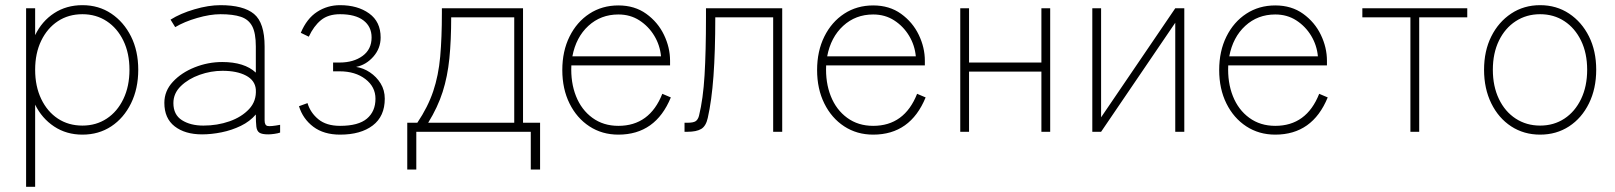

<svg xmlns="http://www.w3.org/2000/svg" viewBox="-20 -510 6250 743"><path d="M81 213V-478H116V-374Q142 -428 189.5 -459Q237 -490 299 -490Q362 -490 410.5 -457.5Q459 -425 487 -369Q515 -313 515 -240Q515 -167 487 -110Q459 -53 410.5 -21Q362 11 299 11Q237 11 189.5 -20.5Q142 -52 116 -105V213ZM299 -24Q352 -24 393 -51Q434 -78 457.5 -127Q481 -176 481 -240Q481 -304 457.5 -352.5Q434 -401 393 -428Q352 -455 299 -455Q245 -455 204 -428Q163 -401 139.5 -352.5Q116 -304 116 -240Q116 -176 139.5 -127Q163 -78 204 -51Q245 -24 299 -24Z M762 10Q696 10 656 -21Q616 -52 616 -112Q616 -158 649 -193.5Q682 -229 733.5 -249.5Q785 -270 840 -270Q926 -270 970 -229V-330Q970 -382 956 -408.5Q942 -435 912 -445Q882 -455 833 -455Q793 -455 743 -440.5Q693 -426 658 -405L640 -434Q678 -458 732.5 -474Q787 -490 833 -490Q922 -490 963 -456Q1004 -422 1004 -330V-44Q1004 -25 1015.5 -22.5Q1027 -20 1064 -27V3Q1056 6 1042 8Q1028 10 1018 10Q994 10 984 3.5Q974 -3 972 -20Q970 -37 970 -67Q947 -40 912 -23Q877 -6 837.5 2Q798 10 762 10ZM767 -24Q821 -24 868 -40.5Q915 -57 944 -88Q973 -119 970 -164Q967 -199 932 -217.5Q897 -236 841 -236Q796 -236 752.5 -220.5Q709 -205 680 -177Q651 -149 651 -111Q651 -66 684 -45Q717 -24 767 -24Z M1296 11Q1233 11 1192.5 -19.5Q1152 -50 1137 -99L1170 -111Q1181 -74 1212 -48.5Q1243 -23 1296 -23Q1367 -23 1400 -51Q1433 -79 1433 -128Q1433 -174 1394 -204Q1355 -234 1294 -234H1269V-268H1294Q1348 -268 1383 -293.5Q1418 -319 1418 -365Q1418 -407 1386.5 -431Q1355 -455 1296 -455Q1250 -455 1222 -432Q1194 -409 1175 -368L1144 -383Q1167 -438 1207 -464Q1247 -490 1296 -490Q1364 -490 1408.5 -458Q1453 -426 1453 -365Q1453 -323 1425 -291Q1397 -259 1358 -251Q1386 -247 1411.5 -230Q1437 -213 1453 -187Q1469 -161 1469 -128Q1469 -60 1422.5 -24.5Q1376 11 1296 11Z M1556 146V-35H1595Q1636 -96 1656.5 -157Q1677 -218 1683.5 -291Q1690 -364 1690 -460V-478H2004V-35H2070V146H2034V0H1591V146ZM1637 -35H1970V-443H1726Q1726 -354 1719 -284Q1712 -214 1693 -154.5Q1674 -95 1637 -35Z M2373 11Q2310 11 2261 -21Q2212 -53 2184 -109.5Q2156 -166 2156 -239Q2156 -312 2184 -368.5Q2212 -425 2261 -457Q2310 -489 2373 -489Q2436 -489 2481 -456.5Q2526 -424 2549.5 -375Q2573 -326 2573 -275V-257H2191Q2188 -191 2209 -138Q2230 -85 2272.5 -54Q2315 -23 2373 -23Q2494 -23 2543 -147L2576 -133Q2517 11 2373 11ZM2195 -292H2538Q2534 -335 2512 -371.5Q2490 -408 2454.5 -431Q2419 -454 2373 -454Q2305 -454 2257 -410Q2209 -366 2195 -292Z M2629 0V-35H2640Q2663 -35 2672 -41Q2681 -47 2685 -62Q2701 -127 2706.5 -219Q2712 -311 2712 -443V-478H3007V0H2972V-443H2748Q2748 -311 2741 -215.5Q2734 -120 2719 -54Q2712 -22 2693.5 -11Q2675 0 2640 0Z M3359 11Q3296 11 3247 -21Q3198 -53 3170 -109.5Q3142 -166 3142 -239Q3142 -312 3170 -368.5Q3198 -425 3247 -457Q3296 -489 3359 -489Q3422 -489 3467 -456.5Q3512 -424 3535.5 -375Q3559 -326 3559 -275V-257H3177Q3174 -191 3195 -138Q3216 -85 3258.5 -54Q3301 -23 3359 -23Q3480 -23 3529 -147L3562 -133Q3503 11 3359 11ZM3181 -292H3524Q3520 -335 3498 -371.5Q3476 -408 3440.5 -431Q3405 -454 3359 -454Q3291 -454 3243 -410Q3195 -366 3181 -292Z M3696 0V-478H3730V-268H4010V-478H4044V0H4010V-233H3730V0Z M4207 0V-478H4241V-56L4528 -478H4563V0H4528V-422L4241 0Z M4915 11Q4852 11 4803 -21Q4754 -53 4726 -109.5Q4698 -166 4698 -239Q4698 -312 4726 -368.5Q4754 -425 4803 -457Q4852 -489 4915 -489Q4978 -489 5023 -456.5Q5068 -424 5091.5 -375Q5115 -326 5115 -275V-257H4733Q4730 -191 4751 -138Q4772 -85 4814.5 -54Q4857 -23 4915 -23Q5036 -23 5085 -147L5118 -133Q5059 11 4915 11ZM4737 -292H5080Q5076 -335 5054 -371.5Q5032 -408 4996.5 -431Q4961 -454 4915 -454Q4847 -454 4799 -410Q4751 -366 4737 -292Z M5438 0V-443H5252V-478H5658V-443H5472V0Z M5940 11Q5877 11 5828 -21Q5779 -53 5751 -110Q5723 -167 5723 -240Q5723 -313 5751 -369Q5779 -425 5828 -457.5Q5877 -490 5940 -490Q6003 -490 6052 -457.5Q6101 -425 6129 -369Q6157 -313 6157 -240Q6157 -167 6129 -110Q6101 -53 6052 -21Q6003 11 5940 11ZM5940 -24Q5993 -24 6034 -51Q6075 -78 6098.5 -127Q6122 -176 6122 -240Q6122 -304 6098.5 -352.5Q6075 -401 6034 -428Q5993 -455 5940 -455Q5887 -455 5845.5 -428Q5804 -401 5780.5 -352.5Q5757 -304 5757 -240Q5757 -176 5780.5 -127Q5804 -78 5845.5 -51Q5887 -24 5940 -24Z"/></svg>

Font: Zen Kaku Gothic Antique Light
Style: Regular
Weight: 300
Designer: Yoshimichi Ohira
Foundry: Positype
Version: Version 1.001